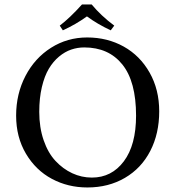

<svg xmlns="http://www.w3.org/2000/svg" viewBox="-20 -825 781 855"><path d="M388.2 -805.2Q429.7 -754.9 488.8 -710.9L473.1 -689.9Q412.6 -718.3 367.2 -752Q316.9 -715.8 259.8 -689.9L246.1 -710.9Q290 -744.1 345.2 -805.2ZM355 -613.8Q325.2 -613.8 297.1 -604.2Q269 -594.7 242.9 -573Q216.8 -551.3 197.5 -519Q178.2 -486.8 166.5 -437.5Q154.8 -388.2 154.8 -327.1Q154.8 -257.3 174.3 -200.7Q193.8 -144 227.1 -108.4Q260.3 -72.8 301.8 -53.5Q343.3 -34.2 389.2 -34.2Q477.1 -34.2 531.5 -106.7Q585.9 -179.2 585.9 -310.1Q585.9 -461.9 524.9 -537.8Q463.9 -613.8 355 -613.8ZM689 -329.1Q689 -230 649.2 -152.8Q609.4 -75.7 536.4 -33Q463.4 9.8 369.1 9.8Q282.7 9.8 210.9 -28.6Q139.2 -66.9 95.5 -140.6Q51.8 -214.4 51.8 -310.1Q51.8 -406.7 93.3 -486.6Q134.8 -566.4 207.3 -612.3Q279.8 -658.2 368.2 -658.2Q458 -658.2 530.8 -617.7Q603.5 -577.1 646.2 -501.7Q689 -426.3 689 -329.1Z"/></svg>

Font: Linux Biolinum G
Style: Regular
Weight: 400
Designer: Philipp H. Poll
Foundry: Philipp H. Poll
Version: Version 1.1.0 ; ttfautohint (v1.6)